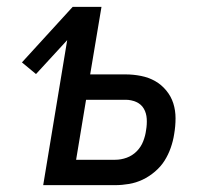

<svg xmlns="http://www.w3.org/2000/svg" viewBox="-20 -540 640 560"><path d="M106 0 176 -423 85 -324 44 -358 192 -520H276L243 -323H346Q369 -323 391.5 -318.5Q414 -314 432.5 -303.5Q451 -293 465 -276Q479 -259 485.5 -238.5Q492 -218 492 -195Q492 -172 488 -149Q485 -129 478 -109Q471 -89 460 -71.5Q449 -54 432 -39.5Q415 -25 396 -16Q377 -7 356.5 -3.5Q336 0 316 0ZM316 -74Q333 -74 349.5 -80Q366 -86 378.5 -98.5Q391 -111 397.5 -127.5Q404 -144 406 -160Q409 -177 408 -193.5Q407 -210 399.5 -223Q392 -236 377.5 -242.5Q363 -249 346 -249H231L202 -74Z"/></svg>

Font: Iosevka Extended Oblique
Style: Regular
Weight: 400
Width: 7
Italic angle: -9°
Monospace: yes
Designer: Belleve Invis
Foundry: Belleve Invis
Version: Version 32.0.1; ttfautohint (v1.8.4)